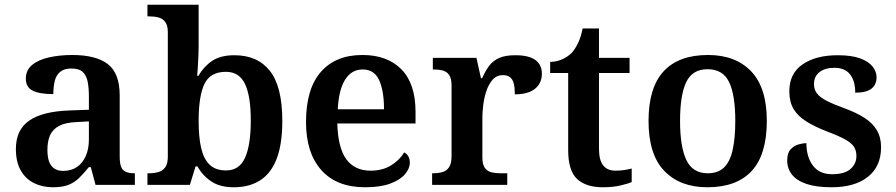

<svg xmlns="http://www.w3.org/2000/svg" viewBox="-20 -780 3779 810"><path d="M203 10Q159 10 123.5 -7.5Q88 -25 67.5 -61Q47 -97 47 -152Q47 -232 103 -271Q159 -310 272 -314L355 -317V-374Q355 -408 350 -434.5Q345 -461 329.5 -476Q314 -491 281 -491Q251 -491 234 -477Q217 -463 211 -438.5Q205 -414 205 -383Q147 -383 118 -397.5Q89 -412 89 -448Q89 -484 115.5 -506Q142 -528 187 -538Q232 -548 285 -548Q385 -548 435 -509.5Q485 -471 485 -377V-120Q485 -93 490.5 -77.5Q496 -62 510 -55.5Q524 -49 546 -49H549V0H383L363 -75H355Q333 -48 313.5 -29Q294 -10 268.5 0Q243 10 203 10ZM246 -59Q280 -59 304 -75Q328 -91 341.5 -121Q355 -151 355 -191V-268L303 -265Q256 -263 229.5 -249Q203 -235 191.5 -210Q180 -185 180 -148Q180 -118 187 -98.5Q194 -79 209 -69Q224 -59 246 -59Z M966 10Q908 10 871.5 -14.5Q835 -39 813 -78H805L781 0H602V-49H610Q630 -49 648 -54Q666 -59 677 -74Q688 -89 688 -119V-644Q688 -673 677 -687.5Q666 -702 648 -706.5Q630 -711 608 -711H602V-760H818V-584Q818 -569 817 -544.5Q816 -520 814.5 -496.5Q813 -473 812 -460H817Q840 -500 875.5 -523.5Q911 -547 969 -547Q1067 -547 1119 -480.5Q1171 -414 1171 -270Q1171 -173 1147.5 -111Q1124 -49 1078 -19.5Q1032 10 966 10ZM934 -61Q990 -61 1014 -115Q1038 -169 1038 -271Q1038 -375 1013.5 -426Q989 -477 933 -477Q867 -477 842.5 -426Q818 -375 818 -270Q818 -202 828.5 -156Q839 -110 864 -85.5Q889 -61 934 -61Z M1520 10Q1400 10 1335.5 -62.5Q1271 -135 1271 -265Q1271 -405 1333.5 -476.5Q1396 -548 1509 -548Q1614 -548 1673.5 -487.5Q1733 -427 1733 -308V-259H1403Q1406 -155 1441.5 -107.5Q1477 -60 1543 -60Q1595 -60 1631 -83Q1667 -106 1685 -137Q1696 -132 1702.5 -120.5Q1709 -109 1709 -94Q1709 -69 1688.5 -45Q1668 -21 1626.5 -5.5Q1585 10 1520 10ZM1600 -319Q1600 -397 1579.5 -442Q1559 -487 1510 -487Q1463 -487 1436 -444Q1409 -401 1405 -319Z M1803 0V-49H1806Q1829 -49 1846.5 -54Q1864 -59 1874.5 -74.5Q1885 -90 1885 -121V-419Q1885 -449 1875 -463.5Q1865 -478 1848 -482.5Q1831 -487 1809 -487H1806V-536H1990L2009 -450H2014Q2027 -480 2043.5 -502Q2060 -524 2086 -535.5Q2112 -547 2154 -547Q2211 -547 2238.5 -527Q2266 -507 2266 -469Q2266 -429 2237 -405.5Q2208 -382 2152 -382Q2152 -410 2147.5 -427.5Q2143 -445 2132 -454Q2121 -463 2102 -463Q2075 -463 2058 -443.5Q2041 -424 2031.5 -395Q2022 -366 2018.5 -335Q2015 -304 2015 -283V-116Q2015 -87 2025 -72.5Q2035 -58 2052 -53.5Q2069 -49 2089 -49H2120V0Z M2523 10Q2452 10 2414.5 -25Q2377 -60 2377 -147V-472H2301V-519Q2328 -519 2352 -530Q2376 -541 2392 -557Q2407 -574 2419 -599Q2431 -624 2438 -660H2507V-536H2636V-472H2507V-152Q2507 -105 2524.5 -82.5Q2542 -60 2576 -60Q2596 -60 2612.5 -62.5Q2629 -65 2645 -69V-12Q2630 -5 2597.5 2.5Q2565 10 2523 10Z M2964 10Q2849 10 2782.5 -59Q2716 -128 2716 -270Q2716 -410 2779.5 -479Q2843 -548 2967 -548Q3083 -548 3149 -479Q3215 -410 3215 -270Q3215 -128 3151.5 -59Q3088 10 2964 10ZM2966 -49Q3009 -49 3034.5 -73.5Q3060 -98 3071 -148Q3082 -198 3082 -270Q3082 -379 3056 -433.5Q3030 -488 2965 -488Q2901 -488 2875 -433.5Q2849 -379 2849 -270Q2849 -161 2875.5 -105Q2902 -49 2966 -49Z M3488 10Q3424 10 3382.5 -4Q3341 -18 3321 -43.5Q3301 -69 3301 -103Q3301 -134 3315 -149.5Q3329 -165 3348 -170.5Q3367 -176 3382 -176Q3382 -118 3409.5 -81.5Q3437 -45 3490 -45Q3543 -45 3568 -67Q3593 -89 3593 -122Q3593 -145 3582.5 -161Q3572 -177 3545 -192Q3518 -207 3470 -225Q3418 -245 3382 -267.5Q3346 -290 3328 -320Q3310 -350 3310 -395Q3310 -470 3366 -508.5Q3422 -547 3514 -547Q3572 -547 3608 -534Q3644 -521 3661 -499.5Q3678 -478 3678 -454Q3678 -423 3656.5 -406Q3635 -389 3588 -389Q3588 -439 3566 -466.5Q3544 -494 3500 -494Q3461 -494 3437.5 -476Q3414 -458 3414 -425Q3414 -403 3426 -386.5Q3438 -370 3467 -355Q3496 -340 3546 -322Q3594 -304 3627.5 -282.5Q3661 -261 3679 -231Q3697 -201 3697 -159Q3697 -78 3641.5 -34Q3586 10 3488 10Z"/></svg>

Font: Noto Serif Bengali SemiBold
Style: Regular
Weight: 600
Version: Version 2.003